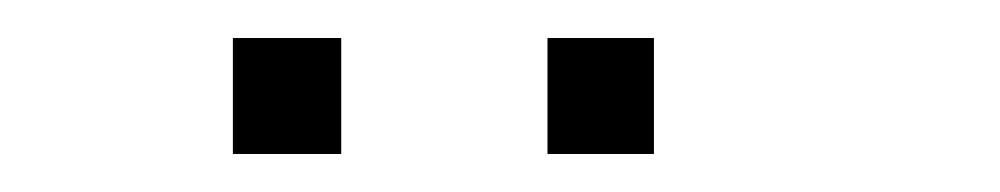

<svg xmlns="http://www.w3.org/2000/svg" viewBox="-20 -679 526 101"><path d="M102.5 -659H159.5V-598H102.5ZM268 -659H324V-598H268Z"/></svg>

Font: 3270 Nerd Font Mono SemCond
Style: Regular
Weight: 400
Monospace: yes
Version: Version 3.0.1;Nerd Fonts 3.1.1